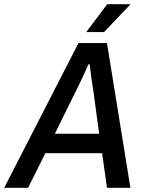

<svg xmlns="http://www.w3.org/2000/svg" viewBox="-58 -890 692 910"><path d="M-38 0 314 -686H449L560 0H449L426 -164H157L75 0ZM202 -256H412L384 -462Q382 -476 379.5 -492Q377 -508 374.5 -525Q372 -542 370.5 -557Q369 -572 367 -585H361Q353 -567 342.5 -543.5Q332 -520 321 -497.5Q310 -475 303 -461ZM351 -738 450 -870H558V-867L435 -738Z"/></svg>

Font: Archivo SemiCondensed Medium
Style: Italic
Weight: 500
Width: 4
Italic angle: -10°
Designer: Hector Gatti
Foundry: Omnibus-Type
Version: Version 2.001